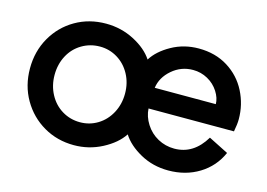

<svg xmlns="http://www.w3.org/2000/svg" viewBox="-82 -715 1238 890"><g transform="rotate(15 537.5 -269.5)"><path d="M40 -270Q40 -352 78 -418.5Q116 -485 181.5 -523Q247 -561 328 -561Q401 -561 463.5 -528.5Q526 -496 556 -450Q584 -495 643 -528Q702 -561 773 -561Q853 -561 913 -523.5Q973 -486 1004.5 -424Q1036 -362 1036 -292Q1036 -268 1029 -232H619Q621 -194 643.5 -158.5Q666 -123 702.5 -103Q739 -83 782 -83Q874 -83 929 -175L1024 -127Q993 -57 928.5 -17.5Q864 22 781 22Q707 22 646.5 -11.5Q586 -45 557 -91Q526 -44 463 -11Q400 22 328 22Q248 22 182.5 -16Q117 -54 78.5 -120.5Q40 -187 40 -270ZM328 -88Q374 -88 412.5 -111.5Q451 -135 473.5 -177Q496 -219 496 -270Q496 -321 473.5 -362.5Q451 -404 412.5 -427.5Q374 -451 328 -451Q281 -451 241.5 -427.5Q202 -404 180 -362.5Q158 -321 158 -270Q158 -219 180.5 -177Q203 -135 242 -111.5Q281 -88 328 -88ZM915 -332Q915 -361 895.5 -391.5Q876 -422 843.5 -440Q811 -458 773 -458Q716 -458 672.5 -420.5Q629 -383 622 -332Z"/></g></svg>

Font: BLUETTI 2.0 Medium
Style: Italic
Weight: 500
Designer: Stijn de Vries
Foundry: tokotype
Version: Version 2.005;October 31, 2023;FontCreator 14.0.0.2814 64-bi